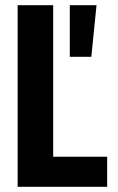

<svg xmlns="http://www.w3.org/2000/svg" viewBox="-20 -720 453 740"><path d="M48 0V-700H185V-116H393V0ZM249 -700H352L332 -501H249Z"/></svg>

Font: Jockey One
Style: Regular
Weight: 400
Designer: TypeTogether
Foundry: TypeTogether
Version: Version 1.002